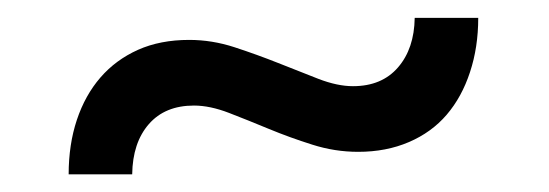

<svg xmlns="http://www.w3.org/2000/svg" viewBox="-20 -404 620 217"><path d="M378.9 -306.6Q411.6 -306.6 429.9 -327.9Q448.2 -349.1 448.7 -383.8H520.5Q520.5 -350.6 511.2 -322.5Q502 -294.4 484.9 -274.4Q467.8 -254.4 442.1 -243.4Q416.5 -232.4 384.8 -232.4Q358.4 -232.4 333 -240.5Q307.6 -248.5 283.9 -258.3Q260.3 -268.1 238.8 -276.4Q217.3 -284.7 199.2 -284.7Q166.5 -284.7 148.2 -263.7Q129.9 -242.7 129.4 -207H57.6Q57.6 -240.7 66.9 -268.6Q76.2 -296.4 93.5 -316.4Q110.8 -336.4 136 -347.7Q161.1 -358.9 193.8 -358.9Q219.7 -358.9 245.1 -350.6Q270.5 -342.3 294.4 -332.8Q318.4 -323.2 339.8 -314.9Q361.3 -306.6 378.9 -306.6Z"/></svg>

Font: Kantumruy
Style: Regular
Weight: 400
Foundry: Sovichet Tep
Version: Version 1.3000